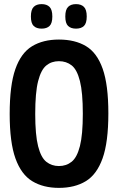

<svg xmlns="http://www.w3.org/2000/svg" viewBox="-20 -902 572 932"><path d="M266 10Q190 10 136.5 -22.5Q83 -55 55 -133Q27 -211 27 -349Q27 -488 54.5 -566.5Q82 -645 135.5 -677.5Q189 -710 266 -710Q344 -710 397.5 -678Q451 -646 478.5 -568Q506 -490 506 -352Q506 -212 478 -133.5Q450 -55 396.5 -22.5Q343 10 266 10ZM266 -96Q302 -96 328 -117Q354 -138 368 -193Q382 -248 382 -350Q382 -453 368 -508.5Q354 -564 328 -584.5Q302 -605 266 -605Q230 -605 204.5 -584Q179 -563 165 -508Q151 -453 151 -349Q151 -247 165 -192Q179 -137 205 -116.5Q231 -96 266 -96ZM349 -763Q324 -763 310.5 -776Q297 -789 297 -822Q297 -855 310.5 -868.5Q324 -882 349 -882Q374 -882 387.5 -868.5Q401 -855 401 -822Q401 -789 387.5 -776Q374 -763 349 -763ZM182 -763Q157 -763 143.5 -776Q130 -789 130 -822Q130 -855 143.5 -868.5Q157 -882 182 -882Q207 -882 220.5 -868.5Q234 -855 234 -822Q234 -789 220.5 -776Q207 -763 182 -763Z"/></svg>

Font: Georama Semi Condensed SemiBold
Style: Regular
Weight: 600
Width: 4
Designer: Jean-Baptiste Levee
Foundry: Production Type
Version: Version 1.000